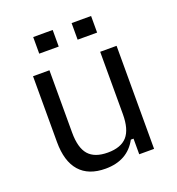

<svg xmlns="http://www.w3.org/2000/svg" viewBox="-131 -819 860 935"><g transform="rotate(-20 299.0 -351.5)"><path d="M79 -193V-534H164V-211Q164 -132 195.5 -96Q227 -60 295 -60Q363 -60 395 -96Q427 -132 427 -211V-534H512V0H435V-81H421Q372 10 258 10Q170 10 124.5 -41.5Q79 -93 79 -193ZM145 -713H246V-627H145ZM344 -713H445V-627H344Z"/></g></svg>

Font: Mozilla Text BETA
Style: Regular
Weight: 400
Designer: Studio DRAMA
Foundry: Studio DRAMA
Version: Version 0.100